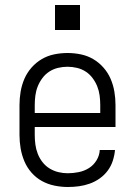

<svg xmlns="http://www.w3.org/2000/svg" viewBox="-20 -740 540 768"><path d="M251 8Q225 8 198 2.5Q171 -3 147.5 -16Q124 -29 106 -49.5Q88 -70 77.5 -95Q67 -120 62.5 -146.5Q58 -173 58 -200V-320Q58 -347 62.5 -373.5Q67 -400 77.5 -424.5Q88 -449 106 -469.5Q124 -490 147 -503.5Q170 -517 196.5 -522.5Q223 -528 250 -528Q277 -528 303.5 -522.5Q330 -517 353 -503.5Q376 -490 394 -469.5Q412 -449 422.5 -424.5Q433 -400 437.5 -373.5Q442 -347 442 -320V-232H119V-200Q119 -181 121.5 -162Q124 -143 131 -125Q138 -107 150 -91.5Q162 -76 178.5 -66Q195 -56 213.5 -51.5Q232 -47 251 -47Q273 -47 295 -51.5Q317 -56 335.5 -67.5Q354 -79 366 -98.5Q378 -118 379 -140H440Q438 -118 431 -96.5Q424 -75 410.5 -57Q397 -39 378.5 -26Q360 -13 339 -5.5Q318 2 296 5Q274 8 251 8ZM119 -288H381V-320Q381 -339 378.5 -358Q376 -377 369 -394.5Q362 -412 350.5 -427.5Q339 -443 323 -453.5Q307 -464 288 -468.5Q269 -473 250 -473Q231 -473 212 -468.5Q193 -464 177 -453.5Q161 -443 149.5 -427.5Q138 -412 131 -394.5Q124 -377 121.5 -358Q119 -339 119 -320ZM300 -620H200V-720H300Z"/></svg>

Font: Iosevka SS04 Light
Style: Regular
Weight: 300
Monospace: yes
Designer: Belleve Invis
Foundry: Belleve Invis
Version: Version 19.0.0; ttfautohint (v1.8.4)